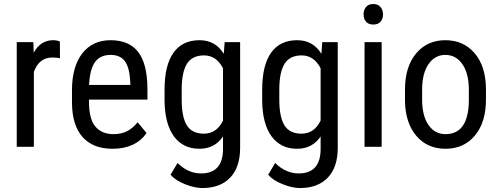

<svg xmlns="http://www.w3.org/2000/svg" viewBox="-20 -741 2519 969"><path d="M282.7 -447.3Q264.6 -450.7 243.7 -450.7Q177.2 -450.7 150.9 -377.9V0H64.5V-528.3H148.4L149.9 -474.6Q184.6 -538.1 248 -538.1Q268.6 -538.1 282.2 -531.2Z M548.3 9.8Q449.7 9.8 397 -49.1Q344.2 -107.9 343.3 -221.7V-285.6Q343.3 -403.8 394.8 -470.9Q446.3 -538.1 538.6 -538.1Q631.3 -538.1 677.2 -479Q723.1 -419.9 724.1 -294.9V-238.3H429.2V-226.1Q429.2 -141.1 461.2 -102.5Q493.2 -64 553.2 -64Q591.3 -64 620.4 -78.4Q649.4 -92.8 674.8 -124L719.7 -69.3Q663.6 9.8 548.3 9.8ZM538.6 -463.9Q484.9 -463.9 459 -427Q433.1 -390.1 429.7 -312.5H637.7V-324.2Q634.3 -399.4 610.6 -431.6Q586.9 -463.9 538.6 -463.9Z M810.5 -288.1Q810.5 -411.6 855.5 -474.9Q900.4 -538.1 986.8 -538.1Q1067.4 -538.1 1109.4 -469.2L1113.8 -528.3H1191.9V4.9Q1191.9 103 1141.6 155.5Q1091.3 208 1001.5 208Q962.4 208 913.8 188.7Q865.2 169.4 840.8 141.1L876 81.5Q929.7 134.3 994.6 134.3Q1102.5 134.3 1105.5 16.6V-52.2Q1063.5 9.8 986.3 9.8Q904.3 9.8 858.4 -52Q812.5 -113.8 810.5 -229.5ZM897 -238.8Q897 -149.9 923.1 -108.2Q949.2 -66.4 1008.8 -66.4Q1073.2 -66.4 1105.5 -132.3V-396.5Q1071.8 -461.4 1009.8 -461.4Q950.2 -461.4 923.8 -419.7Q897.5 -377.9 897 -291.5Z M1303.2 -288.1Q1303.2 -411.6 1348.1 -474.9Q1393.1 -538.1 1479.5 -538.1Q1560.1 -538.1 1602.1 -469.2L1606.4 -528.3H1684.6V4.9Q1684.6 103 1634.3 155.5Q1584 208 1494.1 208Q1455.1 208 1406.5 188.7Q1357.9 169.4 1333.5 141.1L1368.7 81.5Q1422.4 134.3 1487.3 134.3Q1595.2 134.3 1598.1 16.6V-52.2Q1556.2 9.8 1479 9.8Q1397 9.8 1351.1 -52Q1305.2 -113.8 1303.2 -229.5ZM1389.6 -238.8Q1389.6 -149.9 1415.8 -108.2Q1441.9 -66.4 1501.5 -66.4Q1565.9 -66.4 1598.1 -132.3V-396.5Q1564.5 -461.4 1502.4 -461.4Q1442.9 -461.4 1416.5 -419.7Q1390.1 -377.9 1389.6 -291.5Z M1906.2 0H1819.8V-528.3H1906.2ZM1913.1 -668.5Q1913.1 -646.5 1900.9 -631.8Q1888.7 -617.2 1863.8 -617.2Q1839.4 -617.2 1827.1 -631.8Q1814.9 -646.5 1814.9 -668.5Q1814.9 -690.4 1827.1 -705.6Q1839.4 -720.7 1863.8 -720.7Q1888.2 -720.7 1900.6 -705.3Q1913.1 -689.9 1913.1 -668.5Z M2023.9 -288.6Q2023.9 -403.8 2079.8 -470.9Q2135.7 -538.1 2227.5 -538.1Q2319.3 -538.1 2375.2 -472.7Q2431.2 -407.2 2432.6 -294.4V-238.8Q2432.6 -124 2377 -57.1Q2321.3 9.8 2228.5 9.8Q2136.7 9.8 2081.3 -55.2Q2025.9 -120.1 2023.9 -231ZM2110.4 -238.8Q2110.4 -157.2 2142.3 -110.6Q2174.3 -64 2228.5 -64Q2342.8 -64 2346.2 -229V-288.6Q2346.2 -369.6 2314 -416.7Q2281.7 -463.9 2227.5 -463.9Q2174.3 -463.9 2142.3 -416.7Q2110.4 -369.6 2110.4 -289.1Z"/></svg>

Font: TypoPRO Roboto
Style: Regular
Weight: 400
Designer: Google
Version: Version 2.136; 2016